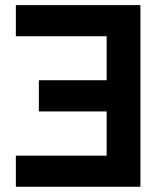

<svg xmlns="http://www.w3.org/2000/svg" viewBox="-20 -713 626 733"><path d="M516.1 0H40.5V-118.7H387.2V-287.6H128.4V-406.7H387.2V-574.7H40.5V-693.4H516.1Z"/></svg>

Font: CaskaydiaMono NF
Style: Bold
Weight: 700
Designer: Aaron Bell
Foundry: Saja Typeworks
Version: Version 2111.001; ttfautohint (v1.8.4);Nerd Fonts 3.1.1